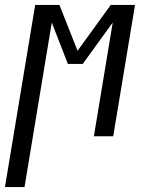

<svg xmlns="http://www.w3.org/2000/svg" viewBox="-62 -550 582 775"><path d="M-42 205 80 -530H178L251 -345L385 -530H483L395 0H317L393 -459L272 -292H212L147 -459L37 205Z"/></svg>

Font: Iosevka Curly Slab Oblique
Style: Regular
Weight: 400
Italic angle: -9°
Monospace: yes
Designer: Belleve Invis
Foundry: Belleve Invis
Version: Version 11.1.0; ttfautohint (v1.8.3)